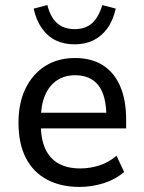

<svg xmlns="http://www.w3.org/2000/svg" viewBox="-20 -729 568 758"><path d="M294 9Q220 9 165.5 -20Q111 -49 82 -105.5Q53 -162 53 -245Q53 -322 80.5 -379Q108 -436 158 -468Q208 -500 276 -500Q341 -500 386 -471.5Q431 -443 454.5 -388.5Q478 -334 478 -257V-222H124V-284H416L400 -267Q400 -352 368.5 -392Q337 -432 277 -432Q235 -432 204.5 -411.5Q174 -391 157.5 -352Q141 -313 141 -255V-241Q141 -180 159 -141Q177 -102 212 -83Q247 -64 297 -64Q334 -64 371 -75.5Q408 -87 440 -114L470 -50Q435 -20 388.5 -5.5Q342 9 294 9ZM274 -554Q233 -554 200.5 -569.5Q168 -585 145.5 -617Q123 -649 113 -695L167 -709Q179 -661 205.5 -637.5Q232 -614 275 -614Q317 -614 343 -637Q369 -660 384 -709L437 -695Q426 -647 403 -616Q380 -585 348 -569.5Q316 -554 274 -554Z"/></svg>

Font: Nunito Sans 10pt SemiCondensed Medium
Style: Regular
Weight: 500
Width: 4
Designer: Vernon Adams
Foundry: Vernon Adams
Version: Version 3.101;gftools[0.9.27]